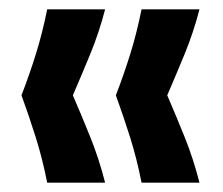

<svg xmlns="http://www.w3.org/2000/svg" viewBox="-20 -476 478 411"><path d="M81 -85Q71 -136 56.5 -182Q42 -228 26 -272Q43 -316 57 -361Q71 -406 81 -456H205Q192 -406 173.5 -361Q155 -316 136 -272Q155 -228 173.5 -182Q192 -136 205 -85ZM283 -85Q273 -136 258.5 -182Q244 -228 228 -272Q245 -316 259 -361Q273 -406 283 -456H407Q394 -406 375.5 -361Q357 -316 338 -272Q357 -228 375.5 -182Q394 -136 407 -85Z"/></svg>

Font: Bricolage Grotesque 24pt SemiBold
Style: Regular
Weight: 600
Designer: Mathieu Triay
Foundry: Atelier Triay
Version: Version 1.001;gftools[0.9.33.dev8+g029e19f]